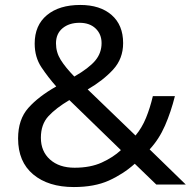

<svg xmlns="http://www.w3.org/2000/svg" viewBox="-20 -745 772 775"><path d="M304 -725Q384 -725 430.5 -684.5Q477 -644 477 -571Q477 -508 436.5 -464Q396 -420 334 -384L527 -198Q553 -229 569.5 -269.5Q586 -310 597 -357H686Q670 -293 646 -238Q622 -183 584 -142L730 0H611L524 -84Q477 -42 419 -16Q361 10 278 10Q175 10 114 -41Q53 -92 53 -186Q53 -263 94.5 -309.5Q136 -356 207 -396Q175 -432 147.5 -473Q120 -514 120 -569Q120 -643 169.5 -684Q219 -725 304 -725ZM301 -653Q259 -653 232.5 -631Q206 -609 206 -570Q206 -534 225 -503.5Q244 -473 280 -436Q339 -470 364.5 -500.5Q390 -531 390 -571Q390 -607 366 -630Q342 -653 301 -653ZM260 -341Q206 -309 175.5 -276Q145 -243 145 -189Q145 -134 182 -101Q219 -68 281 -68Q345 -68 391 -89Q437 -110 468 -139Z"/></svg>

Font: Noto IKEA Simplified Chinese
Style: Regular
Weight: 400
Designer: Monotype Design Team
Foundry: Monotype Imaging Inc.
Version: Version 1.100